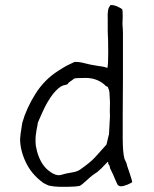

<svg xmlns="http://www.w3.org/2000/svg" viewBox="-20 -715 602 751"><path d="M386.7 -67.4ZM403.3 -74.2Q403.3 -74.2 403.3 -80.1L400.4 -82L398.4 -79.1L394.5 -75.2Q376 -54.7 360.4 -42Q340.8 -30.3 319.3 -9.8Q308.6 0 301.8 5.4Q294.9 10.7 293 11.7Q275.4 15.6 247.1 15.6H210.9Q194.3 15.6 169.9 10.7Q168 8.8 166 8.8Q163.1 7.8 156.2 3.9Q149.4 1 147.5 -1Q102.5 -34.2 80.6 -81.1Q58.6 -127.9 58.6 -171.9Q58.6 -182.6 67.4 -236.3V-235.4Q83 -291 118.2 -347.2Q153.3 -403.3 207 -437.5Q234.4 -455.1 243.7 -459.5Q252.9 -463.9 271.5 -472.7Q289.1 -473.6 310.5 -467.8Q332 -461.9 358.4 -458Q383.8 -455.1 397.5 -450.2L399.4 -449.2L400.4 -451.2Q403.3 -461.9 403.3 -510.7Q403.3 -560.5 401.4 -591.8V-616.2Q401.4 -627.9 401.4 -637.7Q399.4 -680.7 409.2 -690.4L410.2 -691.4V-692.4Q410.2 -693.4 411.1 -694.3Q412.1 -695.3 413.1 -695.3H414.1Q426.8 -695.3 440.4 -689Q454.1 -682.6 458 -678.7Q460 -674.8 460 -647.5Q458 -618.2 460 -608.4Q460.9 -599.6 460.9 -587.9V-414.1L460 -260.7Q460 -229.5 460 -174.8Q460 -119.1 466.8 -93.8L474.6 -77.1Q474.6 -73.2 486.3 -40Q497.1 -7.8 497.1 -2.9Q495.1 0 479.5 6.8Q462.9 13.7 453.1 13.7Q445.3 13.7 439.5 6.8Q430.7 -11.7 422.9 -31.2L410.2 -57.6Q410.2 -66.4 403.3 -74.2ZM401.4 -375Q391.6 -378.9 388.7 -383.8V-384.8H387.7Q357.4 -410.2 314.9 -410.2Q272.5 -410.2 269.5 -407.2Q262.7 -401.4 254.9 -396.5Q247.1 -391.6 245.1 -386.7Q243.2 -383.8 227.5 -380.9Q210.9 -376 187.5 -347.7Q165 -318.4 147 -278.3Q128.9 -238.3 127.9 -234.4Q127.9 -230.5 123 -207Q119.1 -182.6 119.1 -175.8V-158.2Q119.1 -145.5 125 -122.1Q139.6 -71.3 169.9 -47.9Q199.2 -24.4 219.7 -31.2Q239.3 -37.1 258.8 -40Q280.3 -43 292 -50.8Q333 -79.1 351.6 -99.6Q370.1 -120.1 395.5 -148.4V-149.4H396.5Q400.4 -168 405.3 -186.5L406.2 -187.5L410.2 -261.7Q409.2 -280.3 409.7 -292Q410.2 -303.7 410.2 -314.5V-315.4L408.2 -352.5Q407.2 -361.3 406.2 -364.3Q404.3 -366.2 404.3 -367.2Q404.3 -369.1 402.3 -374Z"/></svg>

Font: ToneOZ-YinPZ-Tsuipita-TC
Style: Regular
Weight: 400
Designer: ÂÆ£ÂøóÂáåJeffrey Xuan(jeffreyx@gmail.com, ToneOZ.com) ÈòøÂù§(cjkFonts)
Foundry: ToneOZ
Version: Version 0.24071